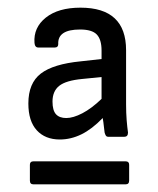

<svg xmlns="http://www.w3.org/2000/svg" viewBox="-20 -686 411 501"><path d="M136 -322Q98 -322 76 -346Q54 -370 54 -416Q54 -469 86.5 -494Q119 -519 191 -526L245 -532V-554Q245 -583 232.5 -596Q220 -609 189 -609Q130 -609 132 -571Q132 -562 123 -562H80Q71 -562 70 -574Q67 -614 99.5 -640Q132 -666 190 -666Q309 -666 309 -555V-414Q309 -391 310.5 -372.5Q312 -354 314 -340Q314 -329 304 -329H263Q258 -329 256 -332.5Q254 -336 253 -340Q252 -346 251 -356.5Q250 -367 248 -378Q220 -349 192.5 -335.5Q165 -322 136 -322ZM153 -378Q171 -378 195 -390.5Q219 -403 245 -428V-485L195 -480Q152 -476 134.5 -462Q117 -448 117 -421Q117 -398 126 -388Q135 -378 153 -378ZM67 -205Q58 -205 58 -215V-256Q58 -265 67 -265H308Q317 -265 317 -256V-215Q317 -205 308 -205Z"/></svg>

Font: Sofia Sans Semi Condensed
Style: Regular
Weight: 400
Designer: Botio Nikoltchev, Ani Petrova
Foundry: lettersoup
Version: Version 4.100; ttfautohint (v1.8.4.7-5d5b)